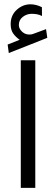

<svg xmlns="http://www.w3.org/2000/svg" viewBox="-20 -887 265 906"><path d="M72.8 -699.2Q55.2 -711.4 42.7 -728.3Q30.3 -745.1 30.3 -773.4Q30.3 -814.5 58.8 -840.6Q87.4 -866.7 123.5 -866.7Q150.9 -866.7 177.7 -853L178.2 -811.5Q164.6 -818.4 152.3 -820.1Q140.1 -821.8 128.9 -821.8Q106.4 -821.8 87.6 -807.4Q68.8 -793 68.8 -768.6Q69.3 -750.5 85.9 -735.8Q102.5 -721.2 127.9 -724.6Q129.4 -724.6 135.3 -726.6L197.3 -749.5L203.1 -708.5L21.5 -636.7L16.1 -676.8ZM146.5 -602.5V-0.5H78.1V-602.5Z"/></svg>

Font: Vazirmatn UI FD Light
Style: Regular
Weight: 300
Designer: Saber Rastikerdar
Foundry: Saber Rastikerdar
Version: Version 33.003